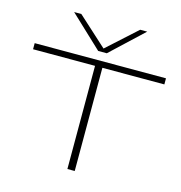

<svg xmlns="http://www.w3.org/2000/svg" viewBox="-133 -1068 1123 1188"><g transform="rotate(15 429.0 -474.5)"><path d="M850 -661H453V0H406V-661H9V-700H850ZM663 -949 456 -755H401L195 -949H241L429 -778L618 -949Z"/></g></svg>

Font: Georama ExtraExtended ExtraLight
Style: Regular
Weight: 200
Width: 8
Designer: Jean-Baptiste Levee
Foundry: Production Type
Version: Version 1.000